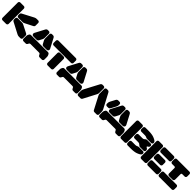

<svg xmlns="http://www.w3.org/2000/svg" viewBox="717 -3022 5344 5344"><g transform="rotate(45 3389.0 -350.0)"><path d="M250 -648.9V-50.8Q250 -29.3 235.4 -14.6Q220.7 0 199.2 0H61Q39.6 0 24.7 -14.6Q9.8 -29.3 9.8 -50.8V-648.9Q9.8 -670.4 24.7 -685.3Q39.6 -700.2 61 -700.2H199.2Q220.7 -700.2 235.4 -685.3Q250 -670.4 250 -648.9ZM270 -411.1V-456.1Q270 -491.7 304.2 -509.8L630.9 -681.2Q666.5 -700.2 702.1 -700.2H764.2Q785.6 -700.2 800.3 -685.3Q814.9 -670.4 814.9 -648.9V-546.9Q814.9 -511.2 777.8 -492.2L551.8 -377Q532.7 -367.2 518.3 -363.5Q503.9 -359.9 481.9 -359.9H320.8Q299.3 -359.9 284.7 -374.8Q270 -389.6 270 -411.1ZM270 -244.1V-289.1Q270 -310.5 284.7 -325.2Q299.3 -339.8 320.8 -339.8H481.9Q504.4 -339.8 518.8 -336.4Q533.2 -333 551.8 -323.2L777.8 -208Q814.9 -189 814.9 -152.8V-50.8Q814.9 -29.3 800.3 -14.6Q785.6 0 764.2 0H702.1Q666.5 0 630.9 -19L304.2 -189.9Q270 -208 270 -244.1Z M1143.6 -700.2H1184.6Q1206.1 -700.2 1220.9 -685.3Q1235.8 -670.4 1235.8 -648.9V-484.9Q1235.8 -449.2 1219.7 -418.9L1170.9 -325.2Q1151.9 -289.1 1110.8 -289.1H987.8Q950.7 -289.1 933.6 -317.4Q916.5 -345.7 933.6 -378.9L1079.6 -655.8Q1091.8 -679.2 1106.9 -689.7Q1122.1 -700.2 1143.6 -700.2ZM1306.6 -700.2H1346.7Q1368.2 -700.2 1383.3 -689.7Q1398.4 -679.2 1410.6 -655.8L1556.6 -378.9Q1573.7 -345.7 1556.9 -317.4Q1540 -289.1 1502.9 -289.1H1380.9Q1341.3 -289.1 1321.8 -324.2L1271.5 -418.9Q1255.9 -448.2 1255.9 -484.9V-648.9Q1255.9 -670.4 1270.5 -685.3Q1285.2 -700.2 1306.6 -700.2ZM913.6 -269H1576.7Q1613.8 -269 1630.9 -236.8L1643.6 -211.9Q1655.8 -188.5 1655.8 -151.9V-50.8Q1655.8 -29.3 1640.9 -14.6Q1626 0 1604.5 0H1520.5Q1486.3 0 1468.8 -33.2L1455.6 -58.1Q1448.7 -71.8 1439.9 -77.9Q1431.2 -84 1415.5 -84H1074.7Q1059.1 -84 1050.3 -77.9Q1041.5 -71.8 1034.7 -58.1L1021.5 -33.2Q1003.9 0 969.7 0H885.7Q864.3 0 849.4 -14.6Q834.5 -29.3 834.5 -50.8V-151.9Q834.5 -188.5 846.7 -211.9L859.9 -236.8Q877 -269 913.6 -269Z M2244.6 -509.8H1561.5Q1540 -509.8 1525.1 -524.7Q1510.3 -539.6 1510.3 -561V-648.9Q1510.3 -670.4 1525.1 -685.3Q1540 -700.2 1561.5 -700.2H2244.6Q2266.1 -700.2 2280.8 -685.3Q2295.4 -670.4 2295.4 -648.9V-561Q2295.4 -539.6 2280.8 -524.7Q2266.1 -509.8 2244.6 -509.8ZM1972.7 0H1834.5Q1813 0 1798.3 -14.6Q1783.7 -29.3 1783.7 -50.8V-439Q1783.7 -460.4 1798.3 -475.3Q1813 -490.2 1834.5 -490.2H1972.7Q1994.1 -490.2 2008.8 -475.3Q2023.4 -460.4 2023.4 -439V-50.8Q2023.4 -29.3 2008.8 -14.6Q1994.1 0 1972.7 0Z M2459 -700.2H2500Q2521.5 -700.2 2536.4 -685.3Q2551.3 -670.4 2551.3 -648.9V-484.9Q2551.3 -449.2 2535.2 -418.9L2486.3 -325.2Q2467.3 -289.1 2426.3 -289.1H2303.2Q2266.1 -289.1 2249 -317.4Q2231.9 -345.7 2249 -378.9L2395 -655.8Q2407.2 -679.2 2422.4 -689.7Q2437.5 -700.2 2459 -700.2ZM2622.1 -700.2H2662.1Q2683.6 -700.2 2698.7 -689.7Q2713.9 -679.2 2726.1 -655.8L2872.1 -378.9Q2889.2 -345.7 2872.3 -317.4Q2855.5 -289.1 2818.4 -289.1H2696.3Q2656.7 -289.1 2637.2 -324.2L2586.9 -418.9Q2571.3 -448.2 2571.3 -484.9V-648.9Q2571.3 -670.4 2585.9 -685.3Q2600.6 -700.2 2622.1 -700.2ZM2229 -269H2892.1Q2929.2 -269 2946.3 -236.8L2959 -211.9Q2971.2 -188.5 2971.2 -151.9V-50.8Q2971.2 -29.3 2956.3 -14.6Q2941.4 0 2919.9 0H2835.9Q2801.8 0 2784.2 -33.2L2771 -58.1Q2764.2 -71.8 2755.4 -77.9Q2746.6 -84 2731 -84H2390.1Q2374.5 -84 2365.7 -77.9Q2356.9 -71.8 2350.1 -58.1L2336.9 -33.2Q2319.3 0 2285.2 0H2201.2Q2179.7 0 2164.8 -14.6Q2149.9 -29.3 2149.9 -50.8V-151.9Q2149.9 -188.5 2162.1 -211.9L2175.3 -236.8Q2192.4 -269 2229 -269Z M3299.8 -700.2H3340.8Q3362.3 -700.2 3377.2 -685.3Q3392.1 -670.4 3392.1 -648.9V-475.1Q3392.1 -439.5 3376 -409.2L3179.2 -33.2Q3161.6 0 3126 0H3042Q3020.5 0 3005.6 -14.6Q2990.7 -29.3 2990.7 -50.8V-151.9Q2990.7 -191.9 3010.7 -230L3235.8 -655.8Q3248 -679.2 3263.2 -689.7Q3278.3 -700.2 3299.8 -700.2ZM3462.9 -700.2H3502.9Q3524.4 -700.2 3539.6 -689.7Q3554.7 -679.2 3566.9 -655.8L3792 -230Q3812 -191.9 3812 -151.9V-50.8Q3812 -29.3 3797.1 -14.6Q3782.2 0 3760.7 0H3676.8Q3641.6 0 3624 -33.2L3427.7 -409.2Q3412.1 -438.5 3412.1 -475.1V-648.9Q3412.1 -670.4 3426.8 -685.3Q3441.4 -700.2 3462.9 -700.2Z M3917.5 -700.2H3966.8Q3988.3 -700.2 4002.9 -685.3Q4017.6 -670.4 4017.6 -648.9V-620.1Q4017.6 -584.5 3997.6 -546.9L3921.4 -402.8Q3897.9 -359.9 3856.4 -359.9H3807.6Q3786.1 -359.9 3771.2 -374.8Q3756.3 -389.6 3756.3 -411.1V-439.9Q3756.3 -477.1 3775.4 -513.2L3851.6 -657.2Q3875 -700.2 3917.5 -700.2ZM4141.6 -700.2H4182.6Q4204.1 -700.2 4218.8 -685.3Q4233.4 -670.4 4233.4 -648.9V-484.9Q4233.4 -448.2 4217.8 -418.9L4168.5 -325.2Q4149.4 -289.1 4108.4 -289.1H3985.4Q3948.2 -289.1 3931.4 -317.4Q3914.6 -345.7 3931.6 -378.9L4077.6 -655.8Q4089.8 -679.2 4105 -689.7Q4120.1 -700.2 4141.6 -700.2ZM4304.7 -700.2H4344.7Q4366.2 -700.2 4381.3 -689.7Q4396.5 -679.2 4408.7 -655.8L4554.7 -378.9Q4571.8 -345.7 4554.7 -317.4Q4537.6 -289.1 4500.5 -289.1H4378.4Q4357.4 -289.1 4343.8 -297.4Q4330.1 -305.7 4319.8 -324.2L4269.5 -418.9Q4253.4 -449.2 4253.4 -484.9V-648.9Q4253.4 -670.4 4268.3 -685.3Q4283.2 -700.2 4304.7 -700.2ZM3911.6 -269H4574.7Q4611.3 -269 4628.4 -236.8L4641.6 -211.9Q4653.8 -188.5 4653.8 -151.9V-50.8Q4653.8 -29.3 4638.9 -14.6Q4624 0 4602.5 0H4518.6Q4484.4 0 4466.8 -33.2L4453.6 -58.1Q4446.8 -71.8 4438 -77.9Q4429.2 -84 4413.6 -84H4072.8Q4057.1 -84 4048.3 -77.9Q4039.6 -71.8 4032.7 -58.1L4019.5 -33.2Q4002 0 3967.8 0H3883.8Q3862.3 0 3847.4 -14.6Q3832.5 -29.3 3832.5 -50.8V-151.9Q3832.5 -188.5 3844.7 -211.9L3857.4 -236.8Q3874.5 -269 3911.6 -269Z M4862.8 0H4724.6Q4703.1 0 4688.2 -14.6Q4673.3 -29.3 4673.3 -50.8V-648.9Q4673.3 -670.4 4688.2 -685.3Q4703.1 -700.2 4724.6 -700.2H4862.8Q4884.3 -700.2 4898.9 -685.3Q4913.6 -670.4 4913.6 -648.9V-50.8Q4913.6 -29.3 4898.9 -14.6Q4884.3 0 4862.8 0ZM5120.6 -540H4984.4Q4962.9 -540 4948.2 -554.7Q4933.6 -569.3 4933.6 -590.8V-648.9Q4933.6 -670.4 4948.2 -685.3Q4962.9 -700.2 4984.4 -700.2H5115.7Q5178.2 -700.2 5231.9 -692.1Q5285.6 -684.1 5321.8 -670.4Q5357.9 -656.7 5379.6 -645.3Q5401.4 -633.8 5417.5 -621.1Q5448.7 -595.7 5448.7 -566.9V-561Q5448.7 -539.6 5433.8 -524.7Q5418.9 -509.8 5397.5 -509.8H5249.5Q5219.7 -509.8 5190.4 -523.9Q5178.2 -529.8 5173.1 -532Q5168 -534.2 5153.3 -537.1Q5138.7 -540 5120.6 -540ZM4933.6 -324.2V-381.8Q4933.6 -403.3 4948.2 -418.2Q4962.9 -433.1 4984.4 -433.1H5120.6Q5155.3 -433.1 5172.6 -440.4Q5189.9 -447.8 5202.6 -462.9Q5225.1 -490.2 5261.7 -490.2H5397.5Q5419.9 -490.2 5434.3 -476.8Q5448.7 -463.4 5448.7 -439.9V-432.1Q5448.7 -404.8 5422.4 -384.8L5393.6 -367.2Q5384.8 -362.8 5384.8 -353.5Q5384.8 -344.2 5393.6 -338.9Q5409.7 -329.6 5422.4 -320.8Q5448.7 -300.8 5448.7 -273.9V-259.8Q5448.7 -236.3 5434.3 -223.1Q5419.9 -210 5397.5 -210H5264.6Q5244.6 -210 5231 -217.5Q5217.3 -225.1 5203.6 -240.2Q5188.5 -256.8 5171.4 -264.9Q5154.3 -272.9 5120.6 -272.9H4984.4Q4962.9 -272.9 4948.2 -287.8Q4933.6 -302.7 4933.6 -324.2ZM4984.4 -160.2H5120.6Q5138.7 -160.2 5153.1 -162.8Q5167.5 -165.5 5173.3 -168Q5179.2 -170.4 5190.4 -175.8Q5219.7 -189.9 5249.5 -189.9H5397.5Q5418.9 -189.9 5433.8 -175.3Q5448.7 -160.6 5448.7 -139.2V-132.8Q5448.7 -104.5 5417.5 -79.1Q5401.4 -66.4 5379.6 -54.9Q5357.9 -43.5 5321.8 -29.8Q5285.6 -16.1 5231.9 -8.1Q5178.2 0 5115.7 0H4984.4Q4962.9 0 4948.2 -14.6Q4933.6 -29.3 4933.6 -50.8V-108.9Q4933.6 -130.4 4948.2 -145.3Q4962.9 -160.2 4984.4 -160.2Z M5657.7 0H5519.5Q5498 0 5483.2 -14.6Q5468.3 -29.3 5468.3 -50.8V-648.9Q5468.3 -670.4 5483.2 -685.3Q5498 -700.2 5519.5 -700.2H5657.7Q5679.2 -700.2 5693.8 -685.3Q5708.5 -670.4 5708.5 -648.9V-50.8Q5708.5 -29.3 5693.8 -14.6Q5679.2 0 5657.7 0ZM6102.5 -509.8H5779.3Q5757.8 -509.8 5743.2 -524.7Q5728.5 -539.6 5728.5 -561V-648.9Q5728.5 -670.4 5743.2 -685.3Q5757.8 -700.2 5779.3 -700.2H6102.5Q6124 -700.2 6138.7 -685.3Q6153.3 -670.4 6153.3 -648.9V-561Q6153.3 -539.6 6138.7 -524.7Q6124 -509.8 6102.5 -509.8ZM6007.3 -255.9H5779.3Q5757.8 -255.9 5743.2 -270.8Q5728.5 -285.6 5728.5 -307.1V-395Q5728.5 -416.5 5743.2 -431.2Q5757.8 -445.8 5779.3 -445.8H6007.3Q6028.8 -445.8 6043.7 -431.2Q6058.6 -416.5 6058.6 -395V-307.1Q6058.6 -285.6 6043.7 -270.8Q6028.8 -255.9 6007.3 -255.9ZM6102.5 0H5779.3Q5757.8 0 5743.2 -14.6Q5728.5 -29.3 5728.5 -50.8V-139.2Q5728.5 -160.6 5743.2 -175.3Q5757.8 -189.9 5779.3 -189.9H6102.5Q6124 -189.9 6138.7 -175.3Q6153.3 -160.6 6153.3 -139.2V-50.8Q6153.3 -29.3 6138.7 -14.6Q6124 0 6102.5 0Z M6224.1 -700.2H6717.3Q6738.8 -700.2 6753.4 -685.3Q6768.1 -670.4 6768.1 -648.9V-561Q6768.1 -539.6 6753.4 -524.7Q6738.8 -509.8 6717.3 -509.8H6626Q6609.4 -509.8 6600.3 -500.7Q6591.3 -491.7 6591.3 -475.1V-261.2Q6591.3 -239.7 6576.4 -224.9Q6561.5 -210 6540 -210H6401.9Q6380.4 -210 6365.7 -224.9Q6351.1 -239.7 6351.1 -261.2V-475.1Q6351.1 -491.7 6341.8 -500.7Q6332.5 -509.8 6315.9 -509.8H6224.1Q6202.6 -509.8 6187.7 -524.7Q6172.9 -539.6 6172.9 -561V-648.9Q6172.9 -670.4 6187.7 -685.3Q6202.6 -700.2 6224.1 -700.2ZM6768.1 -140.1V-51.8Q6768.1 -30.3 6753.4 -15.6Q6738.8 -1 6717.3 -1H6224.1Q6202.6 -1 6187.7 -15.6Q6172.9 -30.3 6172.9 -51.8V-140.1Q6172.9 -161.6 6187.7 -176.3Q6202.6 -190.9 6224.1 -190.9H6717.3Q6738.8 -190.9 6753.4 -176.3Q6768.1 -161.6 6768.1 -140.1Z"/></g></svg>

Font: Nastup Soft
Style: Regular
Weight: 400
Designer: Maksym Kobuzan
Foundry: Zakznak
Version: Version 1.020;hotconv 1.0.109;makeotfexe 2.5.65596